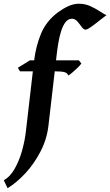

<svg xmlns="http://www.w3.org/2000/svg" viewBox="-69 -762 585 1019"><path d="M362.8 -424.8Q356.4 -415.5 342.3 -401.9Q328.1 -388.2 314.2 -376.5Q300.3 -364.7 293.5 -361.3Q288.6 -375 272.9 -379.2Q257.3 -383.3 226.1 -383.3H37.1L25.9 -402.3L89.8 -441.9H349.6ZM496.1 -681.6Q485.4 -673.8 469.2 -661.1Q453.1 -648.4 436.3 -635.3Q419.4 -622.1 405.5 -613.3Q391.6 -604.5 385.7 -604.5Q375 -604.5 364.7 -618.9Q354.5 -633.3 342 -647.9Q329.6 -662.6 313 -662.6Q292.5 -662.6 278.3 -643.8Q264.2 -625 254.9 -595Q245.6 -564.9 240 -530.5Q234.4 -496.1 231 -464.8L188 -94.2Q179.7 -22.9 146.2 41.7Q112.8 106.4 66.2 157Q19.5 207.5 -28.8 236.8L-48.8 194.8Q-16.1 176.8 8.1 135Q32.2 93.3 47.6 39.3Q63 -14.6 68.8 -67.9L111.8 -439Q121.6 -518.6 149.2 -584.5Q176.8 -650.4 238.8 -696.8Q264.6 -715.8 293 -729Q321.3 -742.2 351.1 -742.2Q383.3 -742.2 412.6 -728.5Q441.9 -714.8 463.9 -700Q485.8 -685.1 496.1 -681.6Z"/></svg>

Font: Gentium Plus
Style: Bold Italic
Weight: 700
Italic angle: -8°
Designer: Victor Gaultney, Annie Olsen, Iska Routamaa, Becca Hirsbrunner
Foundry: SIL International
Version: Version 6.101